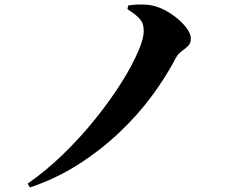

<svg xmlns="http://www.w3.org/2000/svg" viewBox="-20 -771 1040 847"><path d="M102 39Q184 -18 261 -93Q338 -168 403.5 -250Q469 -332 517.5 -409.5Q566 -487 592 -550Q603 -576 608.5 -596.5Q614 -617 614 -633Q614 -652 609.5 -666Q605 -680 589.5 -695Q574 -710 542 -731L546 -747Q578 -752 614 -751Q650 -750 681 -738Q715 -725 747.5 -701Q780 -677 801 -650Q822 -623 822 -601Q822 -580 809.5 -568Q797 -556 781.5 -545Q766 -534 756 -516Q714 -435 652 -350.5Q590 -266 508 -188Q426 -110 327 -46.5Q228 17 112 56Z"/></svg>

Font: Noto Serif JP ExtraLight Black
Style: Regular
Weight: 900
Version: Version 2.003-H1;hotconv 1.1.1;makeotfexe 2.6.0